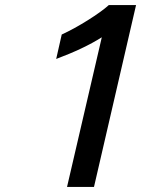

<svg xmlns="http://www.w3.org/2000/svg" viewBox="-20 -742 560 762"><path d="M353 0 520 -722H412C376 -689 289 -634 225 -605L203 -508C275 -535 335 -563 384 -594L246 0Z"/></svg>

Font: Perun Medium Italic
Style: Regular
Weight: 500
Italic angle: -12°
Foundry: Copyright (c) Stefan Peev, Context Ltd, 2016
Version: Version 1.026